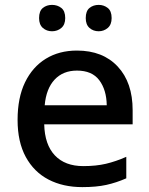

<svg xmlns="http://www.w3.org/2000/svg" viewBox="-20 -756 612 786"><path d="M295 -549Q401 -549 462 -483.5Q523 -418 523 -305V-247H161Q163 -164 204.5 -120Q246 -76 321 -76Q373 -76 413.5 -85.5Q454 -95 497 -114V-26Q456 -8 415 1Q374 10 317 10Q238 10 178.5 -21Q119 -52 85.5 -113.5Q52 -175 52 -265Q52 -356 82.5 -419Q113 -482 167.5 -515.5Q222 -549 295 -549ZM295 -467Q238 -467 203.5 -430Q169 -393 163 -325H417Q416 -388 386.5 -427.5Q357 -467 295 -467ZM140 -682Q140 -711 155.5 -723.5Q171 -736 193 -736Q215 -736 231 -723.5Q247 -711 247 -682Q247 -655 231 -641.5Q215 -628 193 -628Q171 -628 155.5 -641.5Q140 -655 140 -682ZM331 -682Q331 -711 346.5 -723.5Q362 -736 384 -736Q405 -736 421 -723.5Q437 -711 437 -682Q437 -655 421 -641.5Q405 -628 384 -628Q362 -628 346.5 -641.5Q331 -655 331 -682Z"/></svg>

Font: Noto Sans Myanmar Medium
Style: Regular
Weight: 500
Designer: Monotype Design Team
Foundry: Monotype Imaging Inc.
Version: Version 2.107; ttfautohint (v1.8.4.7-5d5b)